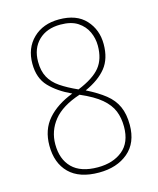

<svg xmlns="http://www.w3.org/2000/svg" viewBox="-111 -802 732 890"><g transform="rotate(-15 255.0 -357.0)"><path d="M254 10Q160 10 111.5 -38Q63 -86 63 -170Q63 -246 106.5 -296Q150 -346 228 -376Q163 -406 124 -447Q85 -488 85 -557Q85 -632 132.5 -678Q180 -724 257 -724Q341 -724 384.5 -676.5Q428 -629 428 -560Q428 -490 393.5 -447Q359 -404 292 -374Q346 -347 380.5 -319.5Q415 -292 431.5 -255.5Q448 -219 448 -167Q448 -81 394 -35.5Q340 10 254 10ZM261 -387Q337 -418 368.5 -457Q400 -496 400 -560Q400 -595 385.5 -626.5Q371 -658 340 -678.5Q309 -699 257 -699Q191 -699 152 -661Q113 -623 113 -559Q113 -515 129.5 -484.5Q146 -454 179 -431.5Q212 -409 261 -387ZM255 -15Q328 -15 374 -52.5Q420 -90 420 -166Q420 -208 406.5 -241.5Q393 -275 358.5 -304.5Q324 -334 259 -362Q171 -333 131 -283Q91 -233 91 -169Q91 -97 132 -56Q173 -15 255 -15Z"/></g></svg>

Font: Noto Serif Hebrew SemiCondensed Thin
Style: Regular
Weight: 100
Width: 4
Designer: Monotype Design Team
Foundry: Monotype Imaging Inc.
Version: Version 2.004; ttfautohint (v1.8.4.7-5d5b)